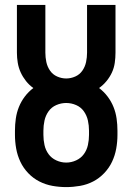

<svg xmlns="http://www.w3.org/2000/svg" viewBox="-20 -755 540 783"><path d="M250 8Q278 8 306.5 3Q335 -2 360 -15Q385 -28 405 -49Q425 -70 437 -95.5Q449 -121 454 -149Q459 -177 459 -205V-222Q459 -247 455.5 -271.5Q452 -296 443 -318.5Q434 -341 419 -361Q404 -381 384 -396Q401 -408 414.5 -424.5Q428 -441 436.5 -459.5Q445 -478 448 -498.5Q451 -519 451 -540V-735H335V-540Q335 -521 331 -502Q327 -483 316 -467Q305 -451 287 -443Q269 -435 250 -435Q231 -435 213 -443Q195 -451 184 -467Q173 -483 169 -502Q165 -521 165 -540V-735H49V-540Q49 -519 52.5 -498.5Q56 -478 64.5 -459.5Q73 -441 86 -424.5Q99 -408 116 -396Q96 -381 81 -361Q66 -341 57 -318.5Q48 -296 44.5 -271.5Q41 -247 41 -222V-205Q41 -177 46 -149Q51 -121 63 -95.5Q75 -70 95 -49Q115 -28 140.5 -15Q166 -2 194 3Q222 8 250 8ZM250 -92Q229 -92 209.5 -101Q190 -110 178 -126.5Q166 -143 161.5 -163.5Q157 -184 157 -205V-222Q157 -243 161.5 -263.5Q166 -284 178 -301Q190 -318 209.5 -326.5Q229 -335 250 -335Q271 -335 290.5 -326.5Q310 -318 322 -301Q334 -284 338.5 -263.5Q343 -243 343 -222V-205Q343 -184 338.5 -163.5Q334 -143 322 -126.5Q310 -110 290.5 -101Q271 -92 250 -92Z"/></svg>

Font: Iosevka SS09
Style: Bold
Weight: 700
Monospace: yes
Designer: Belleve Invis
Foundry: Belleve Invis
Version: Version 5.2.1; ttfautohint (v1.8.3)